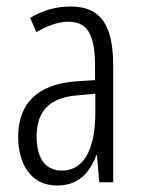

<svg xmlns="http://www.w3.org/2000/svg" viewBox="-20 -562 435 592"><path d="M198 -542C154 -542 111 -530 73 -507L92 -463C130 -485 163 -495 191 -495C249 -495 273 -457 273 -358V-315L212 -311C99 -302 36 -246 36 -140C36 -61 72 10 156 10C222 10 256 -29 277 -83H279L286 0H329V-360C329 -484 291 -542 198 -542ZM219 -268 274 -273V-216C274 -106 241 -36 171 -36C122 -36 93 -71 93 -141C93 -220 133 -261 219 -268Z"/></svg>

Font: Noto Sans Bengali ExtraCondensed Light
Style: Regular
Weight: 300
Width: 2
Designer: Joana Ranito - Universal Thirst; Jelle Bosma - Monotype Design Team
Foundry: Universal Thirst ehf.
Version: Version 3.000